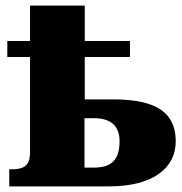

<svg xmlns="http://www.w3.org/2000/svg" viewBox="-20 -664 649 684"><path d="M368 0C529 0 606 -68 606 -160C606 -286 500 -310 377 -310H282V-461H443V-518H282V-644H87V-518H6V-461H87V-123C87 -83 75 -61 23 -61H13V0ZM281 -67V-243H314C368 -243 406 -221 406 -161C406 -93 375 -67 316 -67Z"/></svg>

Font: UArctic Serif Black
Style: Regular
Weight: 900
Designer: Customization by Puisto advertising & original work Monotype Design Team
Foundry: Monotype Imaging Inc.
Version: Version 2.004